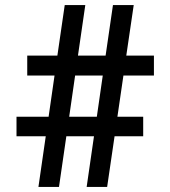

<svg xmlns="http://www.w3.org/2000/svg" viewBox="-20 -742 676 762"><path d="M132.5 0 161.6 -201.3H45.5V-278.8H172.9L196.4 -442.1H88.1V-521.3H207.7L236.9 -721.9H318.5L289.4 -521.3H399.1L428.3 -721.9H510.7L481.2 -521.3H590.9V-442.1H469.8L446 -278.8H548.3V-201.3H434.7L405.2 0H323.9L353 -201.3H243.3L214.1 0ZM254.6 -278.8H364.3L387.8 -442.1H278.1Z"/></svg>

Font: Interface Medium
Style: Regular
Weight: 500
Designer: Rasmus Andersson
Foundry: rsms
Version: Version 1.8